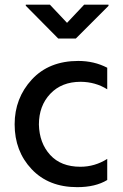

<svg xmlns="http://www.w3.org/2000/svg" viewBox="-20 -770 511 800"><path d="M142.1 -251Q142.1 -329.1 189.5 -379.2Q236.8 -429.2 315.9 -429.2Q377.9 -428.7 426.8 -397.9V-487.8Q372.1 -516.1 306.2 -516.1Q184.1 -516.1 112.5 -438.5Q41 -360.8 41 -252Q41 -140.1 111.8 -65.2Q182.6 9.8 301.8 9.8Q377.9 9.8 426.8 -20V-107.9Q375 -75.2 314.9 -75.2Q233.9 -75.2 189 -124.5Q144 -173.8 142.1 -251ZM259.3 -674.8 188 -750.5H87.4V-746.1L222.7 -609.4H295.9L432.1 -745.6V-750.5H330.6Z"/></svg>

Font: FAU Chimera Medium
Style: Regular
Weight: 500
Version: Version 1.002;hotconv 1.0.117;makeotfexe 2.5.65602